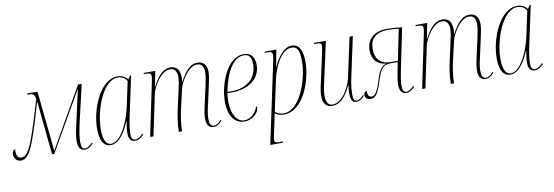

<svg xmlns="http://www.w3.org/2000/svg" viewBox="-82 -955 4627 1604"><g transform="rotate(-10 2231.5 -153.0)"><path d="M575 10C605 10 624 -6 647 -31L641 -38C616 -13 602 0 579 0C556 0 546 -15 546 -62C546 -101 556 -158 565 -200L643 -536H612L320 -25L268 -536H180L178 -526H194C229 -526 241 -517 247 -477C231 -428 225 -403 191 -294C122 -74 90 -18 40 -18C12 -18 -2 -34 0 -94C-15 -94 -25 -78 -25 -56C-25 -31 -11 7 34 7C96 7 133 -74 193 -263C211 -322 228 -376 251 -457L297 0H316L603 -499H604L537 -200C526 -153 518 -107 518 -72C518 -18 537 10 575 10Z M796 10C845 10 901 -33 955 -162H958C952 -131 947 -91 947 -63C946 -20 962 10 1001 10C1030 10 1053 -6 1076 -31L1070 -39C1046 -14 1027 0 1004 0C980 0 970 -19 970 -54C970 -88 981 -158 990 -200L1062 -535H1054L1033 -505C1015 -528 988 -546 948 -546C799 -546 704 -309 704 -143C704 -44 734 10 796 10ZM800 0C761 0 734 -36 734 -135C734 -287 818 -536 948 -536C980 -536 1010 -521 1025 -492L980 -281C950 -143 876 0 800 0Z M1666 10C1693 10 1712 -1 1739 -31L1733 -39C1709 -12 1694 0 1671 0C1640 0 1634 -33 1634 -67C1634 -87 1637 -113 1641 -132L1685 -332C1692 -365 1704 -413 1704 -450C1704 -499 1684 -543 1624 -543C1571 -543 1526 -506 1473 -405H1471C1474 -419 1475 -432 1475 -444C1475 -499 1455 -543 1396 -543C1342 -543 1293 -505 1243 -405H1241L1267 -536H1169L1167 -526H1181C1219 -526 1230 -521 1230 -496C1230 -487 1227 -472 1224 -455L1129 0H1157L1231 -352C1241 -401 1311 -528 1390 -528C1435 -528 1448 -490 1448 -454C1448 -420 1438 -378 1428 -332L1398 -197C1382 -124 1374 -68 1372 0H1400C1402 -70 1409 -123 1426 -196L1462 -352C1471 -392 1537 -528 1620 -528C1662 -528 1676 -495 1676 -455C1676 -420 1666 -376 1657 -332L1622 -176C1616 -148 1607 -106 1607 -72C1607 -27 1621 10 1666 10Z M1928 10C2001 10 2052 -46 2052 -86C2052 -94 2049 -98 2047 -100C2027 -47 1987 0 1929 0C1865 0 1823 -72 1823 -176C1823 -204 1827 -240 1828 -248H1870C2002 -248 2110 -318 2110 -439C2110 -507 2077 -546 2017 -546C1878 -546 1795 -333 1795 -179C1795 -56 1850 10 1928 10ZM1866 -258H1830C1861 -416 1924 -536 2017 -536C2061 -536 2082 -511 2082 -449C2082 -329 1990 -258 1866 -258Z M2248 -429 2106 240H2213L2216 230H2200C2159 230 2144 228 2144 207C2144 200 2145 190 2148 175L2178 35C2182 19 2183 8 2187 -14C2207 0 2230 10 2263 10C2429 10 2516 -237 2516 -391C2516 -490 2489 -546 2425 -546C2360 -546 2306 -476 2269 -394H2267L2294 -536H2195L2192 -526H2205C2243 -526 2259 -523 2259 -497C2259 -484 2254 -461 2248 -429ZM2264 0C2227 0 2201 -16 2191 -27L2247 -288C2268 -390 2333 -530 2421 -530C2468 -530 2488 -500 2488 -402C2488 -244 2399 0 2264 0Z M2878 10C2908 10 2930 -10 2947 -29L2941 -37C2923 -17 2905 0 2881 0C2856 0 2853 -26 2853 -61C2853 -101 2861 -156 2871 -201L2943 -536H2915L2841 -193C2829 -137 2768 -2 2677 -2C2642 -2 2623 -29 2623 -88C2623 -123 2637 -186 2647 -230L2714 -536H2614L2612 -526H2627C2665 -526 2675 -523 2675 -501C2675 -487 2666 -446 2659 -413L2619 -230C2609 -187 2595 -127 2595 -90C2595 -33 2617 9 2673 9C2738 9 2791 -43 2835 -142H2836C2831 -104 2830 -87 2830 -73C2830 -22 2838 10 2878 10Z M3301 10C3330 10 3351 -7 3374 -31L3367 -39C3342 -14 3327 0 3305 0C3280 0 3271 -20 3271 -59C3271 -93 3280 -145 3292 -202L3361 -536C3316 -543 3264 -546 3237 -546C3121 -546 3060 -487 3060 -392C3060 -310 3106 -268 3180 -261C3148 -253 3117 -229 3092 -143C3066 -54 3041 -11 3013 -11C2990 -11 2977 -22 2978 -64C2962 -64 2952 -50 2952 -34C2952 -11 2967 7 3000 7C3050 7 3070 -44 3101 -141C3129 -232 3155 -257 3214 -257H3275L3264 -202C3254 -152 3245 -110 3245 -71C3245 -19 3263 10 3301 10ZM3219 -267C3131 -267 3087 -317 3087 -400C3087 -484 3133 -536 3245 -536C3270 -536 3301 -534 3331 -529L3278 -267Z M3973 10C4000 10 4019 -1 4046 -31L4040 -39C4016 -12 4001 0 3978 0C3947 0 3941 -33 3941 -67C3941 -87 3944 -113 3948 -132L3992 -332C3999 -365 4011 -413 4011 -450C4011 -499 3991 -543 3931 -543C3878 -543 3833 -506 3780 -405H3778C3781 -419 3782 -432 3782 -444C3782 -499 3762 -543 3703 -543C3649 -543 3600 -505 3550 -405H3548L3574 -536H3476L3474 -526H3488C3526 -526 3537 -521 3537 -496C3537 -487 3534 -472 3531 -455L3436 0H3464L3538 -352C3548 -401 3618 -528 3697 -528C3742 -528 3755 -490 3755 -454C3755 -420 3745 -378 3735 -332L3705 -197C3689 -124 3681 -68 3679 0H3707C3709 -70 3716 -123 3733 -196L3769 -352C3778 -392 3844 -528 3927 -528C3969 -528 3983 -495 3983 -455C3983 -420 3973 -376 3964 -332L3929 -176C3923 -148 3914 -106 3914 -72C3914 -27 3928 10 3973 10Z M4186 10C4235 10 4291 -33 4345 -162H4348C4342 -131 4337 -91 4337 -63C4336 -20 4352 10 4391 10C4420 10 4443 -6 4466 -31L4460 -39C4436 -14 4417 0 4394 0C4370 0 4360 -19 4360 -54C4360 -88 4371 -158 4380 -200L4452 -535H4444L4423 -505C4405 -528 4378 -546 4338 -546C4189 -546 4094 -309 4094 -143C4094 -44 4124 10 4186 10ZM4190 0C4151 0 4124 -36 4124 -135C4124 -287 4208 -536 4338 -536C4370 -536 4400 -521 4415 -492L4370 -281C4340 -143 4266 0 4190 0Z"/></g></svg>

Font: Noto Serif Display Condensed Thin
Style: Italic
Weight: 100
Width: 3
Italic angle: -12°
Designer: Monotype Design Team
Foundry: Monotype Imaging Inc.
Version: Version 2.009